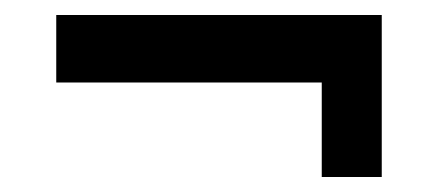

<svg xmlns="http://www.w3.org/2000/svg" viewBox="-20 -421 587 256"><path d="M55 -401H489V-185H409V-311H55Z"/></svg>

Font: PT Serif
Style: Bold Italic
Weight: 700
Italic angle: -12°
Designer: A.Korolkova, O.Umpeleva, V.Yefimov
Foundry: ParaType Ltd
Version: Version 1.000W OFL